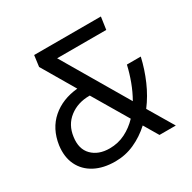

<svg xmlns="http://www.w3.org/2000/svg" viewBox="-156 -857 1019 1019"><g transform="rotate(-30 353.5 -347.5)"><path d="M270 5Q197 5 145 -22.5Q93 -50 68.5 -100.5Q44 -151 53 -219Q67 -313 129.5 -367.5Q192 -422 287 -431L169 -632L178 -700H587L576 -624H275L509 -226Q533 -268 550.5 -315Q568 -362 579 -410H664Q648 -340 619.5 -274.5Q591 -209 550 -155L642 0H542L490 -88Q443 -45 387.5 -20Q332 5 270 5ZM278 -70Q330 -70 374 -92Q418 -114 453 -151L326 -366H323Q252 -366 201.5 -327Q151 -288 142 -219Q132 -149 171 -109.5Q210 -70 278 -70Z"/></g></svg>

Font: Host Grotesk
Style: Italic
Weight: 400
Italic angle: -8°
Designer: Doğukan Karapınar based on Poppins by Indian Type Foundry, Jonny Pinhorn
Foundry: Element Type
Version: Version 1.001; ttfautohint (v1.8.4.7-5d5b)